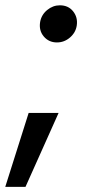

<svg xmlns="http://www.w3.org/2000/svg" viewBox="-34 -541 368 742"><path d="M-13.7 181.2 76.7 -104.5H192.4L64.5 181.2ZM186 -377Q154.8 -377 135.3 -399.9Q115.7 -422.9 121.1 -456.1Q126 -483.9 148.2 -502.2Q170.4 -520.5 197.3 -520.5Q230 -520.5 248.5 -497.3Q267.1 -474.1 262.7 -442.9Q258.8 -415.5 236.6 -396.2Q214.4 -377 186 -377Z"/></svg>

Font: Inter Medium
Style: Italic
Weight: 500
Italic angle: -9.3988°
Designer: Rasmus Andersson
Foundry: rsms
Version: Version 4.001;git-66647c0bb